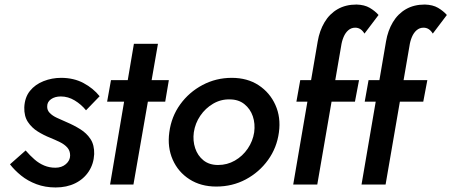

<svg xmlns="http://www.w3.org/2000/svg" viewBox="-20 -813 1989 846"><path d="M93 -150 24 -89Q44 -63 73 -39.5Q102 -16 140.5 -1.5Q179 13 225 13Q274 13 311.5 -5.5Q349 -24 371 -57.5Q393 -91 395 -134Q396 -174 379 -200Q362 -226 334 -243.5Q306 -261 273 -275Q250 -285 230.5 -294Q211 -303 199 -315.5Q187 -328 188 -345Q188 -364 205 -376Q222 -388 248 -388Q280 -388 309 -370.5Q338 -353 359 -327L419 -389Q391 -424 348 -447Q305 -470 249 -470Q209 -470 172 -455.5Q135 -441 112 -412.5Q89 -384 87 -340Q86 -301 103 -275.5Q120 -250 146.5 -233.5Q173 -217 201 -206Q223 -197 243.5 -187Q264 -177 276.5 -163Q289 -149 289 -128Q289 -106 270.5 -90Q252 -74 224 -74Q198 -74 175 -83.5Q152 -93 132 -110.5Q112 -128 93 -150Z M469 -460 452 -365H708L724 -460ZM570 -620 465 0H568L676 -620Z M726 -230Q717 -164 741 -109.5Q765 -55 815 -23Q865 9 933 9Q1004 9 1063 -22.5Q1122 -54 1161 -108Q1200 -162 1209 -230Q1218 -296 1193.5 -350.5Q1169 -405 1119.5 -437.5Q1070 -470 1001 -470Q932 -470 872.5 -438.5Q813 -407 774 -353Q735 -299 726 -230ZM834 -230Q840 -270 862.5 -303Q885 -336 919 -356Q953 -376 992 -375Q1031 -375 1057 -354Q1083 -333 1094 -300.5Q1105 -268 1100 -230Q1094 -191 1071.5 -158Q1049 -125 1015 -105.5Q981 -86 941 -86Q902 -86 876.5 -106.5Q851 -127 840 -160Q829 -193 834 -230Z M1303 -460 1286 -365H1544L1562 -460ZM1586 -665 1648 -747Q1632 -765 1609 -778.5Q1586 -792 1551 -793Q1503 -793 1467.5 -772.5Q1432 -752 1410 -715Q1388 -678 1380 -631L1272 0H1378L1483 -609Q1486 -631 1494 -650Q1502 -669 1515 -680Q1528 -691 1545 -691Q1558 -691 1568 -684.5Q1578 -678 1586 -665Z M1604 -460 1587 -365H1845L1863 -460ZM1887 -665 1949 -747Q1933 -765 1910 -778.5Q1887 -792 1852 -793Q1804 -793 1768.5 -772.5Q1733 -752 1711 -715Q1689 -678 1681 -631L1573 0H1679L1784 -609Q1787 -631 1795 -650Q1803 -669 1816 -680Q1829 -691 1846 -691Q1859 -691 1869 -684.5Q1879 -678 1887 -665Z"/></svg>

Font: Jost Medium
Style: Italic
Weight: 500
Italic angle: -5°
Version: Version 3.710